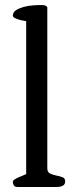

<svg xmlns="http://www.w3.org/2000/svg" viewBox="-20 -743 295 763"><path d="M31 -20Q31 -25 37.5 -29.5Q44 -34 53 -38Q62 -42 71 -45.5Q80 -49 84 -51V-659Q62 -662 46.5 -668Q31 -674 31 -680Q31 -694 43 -702Q55 -710 72.5 -715Q90 -720 109.5 -721.5Q129 -723 145 -723Q164 -723 168 -714V-74Q168 -59 179 -53.5Q190 -48 203.5 -45.5Q217 -43 228 -39Q239 -35 239 -22Q239 0 205 0H50Q38 0 34.5 -7Q31 -14 31 -20Z"/></svg>

Font: Asar
Style: Regular
Weight: 400
Designer: Eben Sorkin
Foundry: Eben Sorkin, Pria Ravichandran
Version: Version 1.003; ttfautohint (v1.3) -l 8 -r 50 -G 0 -x 0 -H 45